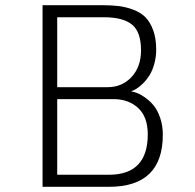

<svg xmlns="http://www.w3.org/2000/svg" viewBox="-20 -720 750 740"><path d="M144 0V-700H371.5Q408.5 -700 436.5 -696.8Q464.5 -693.5 493.2 -682.8Q522 -672 540.2 -653.8Q558.5 -635.5 570.2 -604Q582 -572.5 582 -529.5Q582 -499.5 574.5 -473.2Q567 -447 556 -429.5Q545 -412 531.2 -398.5Q517.5 -385 506 -378Q494.5 -371 485 -368Q497 -366 510.8 -360.5Q524.5 -355 542.2 -342Q560 -329 574 -311.2Q588 -293.5 597.8 -264.5Q607.5 -235.5 607.5 -200.5Q607.5 0 400 0ZM200.5 -384H394.5Q450.5 -384 487 -423.2Q523.5 -462.5 523.5 -526Q523.5 -597 488.8 -625.2Q454 -653.5 380.5 -653.5H200.5ZM200.5 -46.5H399.5Q549.5 -46.5 549.5 -202Q549.5 -270 512.2 -304Q475 -338 417.5 -338H200.5Z"/></svg>

Font: League Mono UltraLight
Style: Regular
Weight: 200
Width: 6
Designer: Tyler Finck
Foundry: The League of Moveable Type / Tyler Finck
Version: Version 2.210